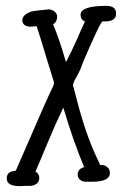

<svg xmlns="http://www.w3.org/2000/svg" viewBox="-20 -632 441 655"><path d="M196 -265Q170 -211 143 -146Q114 -76 101 -47Q114 -39 114 -25Q114 -12 104.5 -5Q95 2 83 2H67Q64 2 57 2.5Q50 3 47 3Q3 3 3 -23Q3 -45 25 -48L34 -50L72 -137Q133 -279 163 -342Q164 -343 164 -352Q162 -359 156 -378Q150 -397 147 -407Q110 -529 105 -543Q102 -543 95 -542Q88 -541 85 -541Q58 -541 56 -562Q56 -575 68.5 -583.5Q81 -592 93 -594Q105 -596 127 -598L145 -600Q156 -600 165 -593.5Q174 -587 175 -576Q175 -559 164 -551L161 -549Q181 -503 204 -424L205 -420Q222 -452 245 -503Q255 -528 270 -559Q255 -564 255 -582Q255 -612 343 -612Q376 -612 376 -586Q376 -559 340 -559H330Q323 -559 265 -424Q255 -395 247 -381L240 -368Q229 -350 229 -339Q229 -337 231 -334L244 -284Q277 -158 320 -74L321 -69H327Q338 -69 346.5 -61.5Q355 -54 355 -42Q355 -12 294 -12H273Q262 -12 253.5 -18.5Q245 -25 245 -37Q245 -55 267 -62Q229 -153 196 -265Z"/></svg>

Font: Because We Build
Style: Regular
Weight: 400
Designer: Liz Wetzel, Aaron Williamson, Russ McMullin
Foundry: Red Hat
Version: Version 1.000